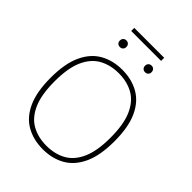

<svg xmlns="http://www.w3.org/2000/svg" viewBox="-279 -1145 1293 1293"><g transform="rotate(45 367.5 -498.0)"><path d="M367.5 9Q277.5 9 209 -29.8Q140.5 -68.5 102.2 -152Q64 -235.5 64 -370Q64 -504.5 102.8 -588Q141.5 -671.5 210 -710.2Q278.5 -749 367.5 -749Q457.5 -749 526 -710.2Q594.5 -671.5 632.8 -588Q671 -504.5 671 -370Q671 -235.5 632.2 -152Q593.5 -68.5 525 -29.8Q456.5 9 367.5 9ZM367.5 -25Q447 -25 507.2 -58.2Q567.5 -91.5 601.2 -167Q635 -242.5 635 -368Q635 -496 601.2 -572Q567.5 -648 507.2 -681.8Q447 -715.5 367.5 -715.5Q288.5 -715.5 228 -682Q167.5 -648.5 133.8 -573.2Q100 -498 100 -372Q100 -244 133.8 -168Q167.5 -92 228 -58.5Q288.5 -25 367.5 -25ZM487.5 -845Q474 -845 465.2 -853.5Q456.5 -862 456.5 -876Q456.5 -890.5 465.2 -899.2Q474 -908 487.5 -908Q501 -908 509.8 -899.2Q518.5 -890.5 518.5 -876Q518.5 -862 509.8 -853.5Q501 -845 487.5 -845ZM247.5 -845Q234 -845 225.2 -853.5Q216.5 -862 216.5 -876Q216.5 -890.5 225.2 -899.2Q234 -908 247.5 -908Q261 -908 269.8 -899.2Q278.5 -890.5 278.5 -876Q278.5 -862 269.8 -853.5Q261 -845 247.5 -845ZM225 -975.5V-1005H510V-975.5Z"/></g></svg>

Font: Encode Sans Semi Expanded Thin
Style: Regular
Weight: 100
Width: 6
Designer: Multiple Designers
Foundry: Impallari Type
Version: Version 3.000; ttfautohint (v1.8.3) -l 8 -r 50 -G 200 -x 14 